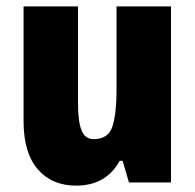

<svg xmlns="http://www.w3.org/2000/svg" viewBox="-20 -573 611 603"><path d="M517 -553V0H385L365 -68H356Q313 10 219 10Q143 10 98.5 -41.5Q54 -93 54 -193V-553H225V-248Q225 -192 236 -164Q247 -136 274 -136Q321 -136 333.5 -177Q346 -218 346 -289V-553Z"/></svg>

Font: Noto Sans Gurmukhi UI Condensed Black
Style: Regular
Weight: 900
Width: 3
Designer: Jelle Bosma - Monotype Design Team
Foundry: Monotype Imaging Inc.
Version: Version 2.004; ttfautohint (v1.8.4.7-5d5b)